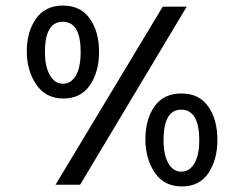

<svg xmlns="http://www.w3.org/2000/svg" viewBox="-20 -710 867 688"><path d="M267 -48H179L563 -686H649ZM141 -524Q141 -472 158.5 -441Q176 -410 205.5 -410Q235 -410 252 -439.5Q269 -469 269 -524Q269 -632 205 -632Q141 -632 141 -524ZM76 -526.5Q76 -596 109 -643Q142 -690 205.5 -690Q269 -690 302 -643Q335 -596 335 -524.5Q335 -453 302.5 -405Q270 -357 207 -357Q144 -357 110 -407Q76 -457 76 -526.5ZM566 -207Q566 -156 583 -125.5Q600 -95 629.5 -95Q659 -95 676.5 -124.5Q694 -154 694 -207Q694 -317 629 -317Q566 -317 566 -207ZM533.5 -328.5Q566 -375 630 -375Q694 -375 726.5 -328Q759 -281 759 -209.5Q759 -138 727 -90Q695 -42 631.5 -42Q568 -42 534.5 -91.5Q501 -141 501 -211.5Q501 -282 533.5 -328.5Z"/></svg>

Font: Halant Medium
Style: Regular
Weight: 500
Designer: Hitesh Malaviya (Devanagari), Satya Rajpurohit (Latin)
Foundry: Indian Type Foundry
Version: Version 1.101;PS 1.0;hotconv 1.0.78;makeotf.lib2.5.61930; tt